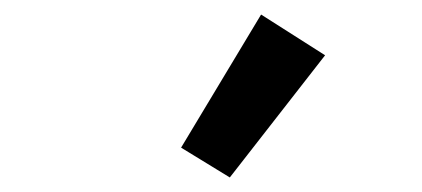

<svg xmlns="http://www.w3.org/2000/svg" viewBox="-20 -825 580 264"><path d="M296 -581 229 -622 339 -805 427 -749Z"/></svg>

Font: IBM Plex Sans Cond SmBld
Style: Italic
Weight: 600
Width: 3
Italic angle: -11°
Designer: Mike Abbink, Paul van der Laan, Pieter van Rosmalen
Foundry: Bold Monday
Version: Version 1.3